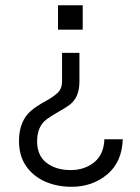

<svg xmlns="http://www.w3.org/2000/svg" viewBox="-20 -508 538 740"><path d="M298.8 -393.6H203.6V-487.8H298.8ZM255.9 211.9Q199.7 211.9 153.8 191.7Q107.9 171.4 80.6 132.1Q53.2 92.8 53.2 34.7Q53.2 -41.5 100.6 -82Q121.1 -99.1 153.8 -117.2Q186.5 -134.8 202.9 -150.9Q219.2 -167 219.2 -194.3V-304.2H286.1V-193.4Q286.1 -131.8 247.6 -103.5Q228.5 -89.8 203.1 -75.7Q177.7 -61 161.1 -49.3Q123 -21.5 123 36.6Q123 91.3 159.2 119.4Q195.3 147.5 252.4 147.5Q306.2 147.5 343.3 117.2Q380.4 86.9 382.3 28.8H453.1Q450.2 116.7 393.1 164.3Q335.9 211.9 255.9 211.9Z"/></svg>

Font: Acari Sans
Style: Regular
Weight: 400
Designer: Alfredo Marco Pradil and Stefan Peev
Foundry: Hanken Design Co.
Version: Version 1.045;February 4, 2021;FontCreator 13.0.0.2655 64-bi